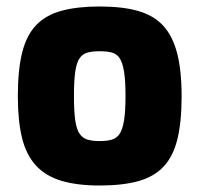

<svg xmlns="http://www.w3.org/2000/svg" viewBox="-20 -567 615 592"><path d="M287 5Q218 5 169.5 -9.5Q121 -24 91 -56.5Q61 -89 48 -141.5Q35 -194 35 -270Q35 -352 48.5 -405.5Q62 -459 92 -490Q122 -521 170.5 -534Q219 -547 287 -547Q357 -547 405 -533.5Q453 -520 482.5 -488.5Q512 -457 526 -403.5Q540 -350 540 -270Q540 -191 527 -138Q514 -85 484.5 -53.5Q455 -22 406.5 -8.5Q358 5 287 5ZM287 -132Q310 -132 325 -136.5Q340 -141 349 -154.5Q358 -168 362.5 -196Q367 -224 367 -271Q367 -318 362.5 -346Q358 -374 349 -387.5Q340 -401 325 -405Q310 -409 287 -409Q265 -409 250 -405Q235 -401 225.5 -387.5Q216 -374 212 -346Q208 -318 208 -271Q208 -224 212 -196Q216 -168 225.5 -154.5Q235 -141 250 -136.5Q265 -132 287 -132Z"/></svg>

Font: Exo Thin ExtraBold
Style: Regular
Weight: 800
Version: Version 2.000